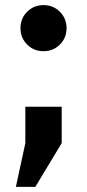

<svg xmlns="http://www.w3.org/2000/svg" viewBox="-20 -559 340 750"><path d="M79 0V-142H221V0L118 171H42ZM150 -359Q112 -359 86 -385Q60 -411 60 -449Q60 -487 86 -513Q112 -539 150 -539Q188 -539 214 -513Q240 -487 240 -449Q240 -411 214 -385Q188 -359 150 -359Z"/></svg>

Font: 
Style: 㨦
Weight: 700
Designer: A.Korolkova, Vitaly Kuzmin
Foundry: ParaType Ltd
Version: Version 2.000